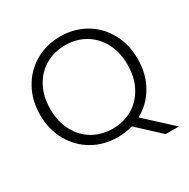

<svg xmlns="http://www.w3.org/2000/svg" viewBox="-185 -875 1160 1180"><g transform="rotate(-30 394.5 -285.0)"><path d="M657 137 501 -8Q450 7 394 7Q297 7 218 -38.5Q139 -84 93.5 -165.5Q48 -247 48 -350Q48 -453 93.5 -534.5Q139 -616 218 -661.5Q297 -707 394 -707Q492 -707 571 -661.5Q650 -616 695 -534.5Q740 -453 740 -350Q740 -244 693 -161.5Q646 -79 564 -35L751 137ZM120 -350Q120 -261 156 -193.5Q192 -126 254 -90Q316 -54 394 -54Q472 -54 534 -90Q596 -126 632 -193.5Q668 -261 668 -350Q668 -439 632 -506Q596 -573 534 -609Q472 -645 394 -645Q316 -645 254 -609Q192 -573 156 -506Q120 -439 120 -350Z"/></g></svg>

Font: Fz Poppins Light
Style: Regular
Weight: 300
Designer: Ninad Kale (Devanagari), Jonny Pinhorn (Latin)
Foundry: Indian Type Foundry
Version: Vit hóa bi Vntype.Com & FontZin.Com